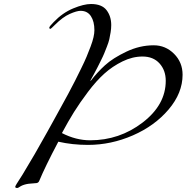

<svg xmlns="http://www.w3.org/2000/svg" viewBox="-20 -906 931 958"><path d="M289 -242Q359 -206 430 -206Q576 -206 691.5 -294.5Q807 -383 807 -503Q807 -555 776 -589.5Q745 -624 691 -624Q641 -624 591 -599.5Q541 -575 500.5 -538.5Q460 -502 419 -447.5Q378 -393 349 -346.5Q320 -300 289 -242ZM535 -781Q535 -764 532 -745Q529 -726 525.5 -710.5Q522 -695 513.5 -673.5Q505 -652 500 -639.5Q495 -627 483 -603Q471 -579 466.5 -570Q462 -561 448 -535Q434 -509 431 -504L433 -503Q465 -545 504 -580.5Q543 -616 610 -648Q677 -680 747 -680Q806 -680 848.5 -637.5Q891 -595 891 -533Q891 -442 821.5 -360Q752 -278 643 -230.5Q534 -183 419 -183Q341 -183 271 -199Q205 -74 176 -4Q172 6 162.5 7.5Q153 9 133 10Q113 11 94 18Q84 22 77 27Q70 32 66 32Q56 32 56 26Q56 23 63 11.5Q70 0 79.5 -14.5Q89 -29 92 -34Q153 -134 216 -248Q226 -265 249.5 -308.5Q273 -352 285.5 -374Q298 -396 320 -437Q342 -478 354.5 -503Q367 -528 384.5 -563.5Q402 -599 412 -623Q422 -647 432 -673.5Q442 -700 446.5 -720Q451 -740 451 -755Q451 -799 433.5 -825.5Q416 -852 382 -852Q363 -852 328 -836.5Q293 -821 254 -782Q234 -762 232 -762Q226 -762 226 -768Q226 -774 248 -796Q292 -842 345 -864Q398 -886 434 -886Q488 -886 511.5 -855.5Q535 -825 535 -781Z"/></svg>

Font: Miama Nueva
Style: Medium
Weight: 400
Italic angle: -28°
Version: Version 1.0